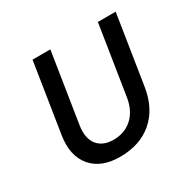

<svg xmlns="http://www.w3.org/2000/svg" viewBox="-127 -690 854 840"><g transform="rotate(-30 300.0 -270.0)"><path d="M253 10Q158 10 110.5 -46.5Q63 -103 78 -200L133 -550H223L168 -200Q158 -138 184.5 -103.5Q211 -69 266 -69Q322 -69 360 -103.5Q398 -138 408 -200L463 -550H553L498 -200Q482 -100 418 -45Q354 10 253 10Z"/></g></svg>

Font: JetBrains Mono NL
Style: Italic
Weight: 400
Italic angle: -9°
Monospace: yes
Designer: Philipp Nurullin, Konstantin Bulenkov
Foundry: JetBrains
Version: Version 2.305; ttfautohint (v1.8.4.7-5d5b)